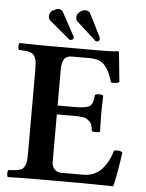

<svg xmlns="http://www.w3.org/2000/svg" viewBox="-57 -878 706 926"><g transform="rotate(5 296.0 -415.0)"><path d="M309.1 -362.8Q364.3 -362.8 381.1 -375Q397.9 -387.2 399.9 -429.2Q404.8 -434.1 419.9 -434.1Q435.1 -434.1 439.9 -429.2Q438 -371.6 438 -341.8Q438 -319.3 439.9 -254.9Q436 -251 419.9 -251Q403.8 -251 399.9 -254.9Q398.9 -271 395.3 -282.2Q391.6 -293.5 383.8 -300.5Q376 -307.6 369.1 -311.8Q362.3 -315.9 348.4 -317.6Q334.5 -319.3 325.7 -319.6Q316.9 -319.8 298.8 -319.8H225.1V-105V-86.9Q226.6 -65.9 239 -53.5Q251.5 -41 271 -41H377Q430.7 -41 464.6 -76.2Q498.5 -111.3 515.1 -169.9Q539.1 -175.3 556.2 -165Q555.7 -160.2 550.5 -126.7Q545.4 -93.3 543 -79.1Q540.5 -64.9 535.6 -40.3Q530.8 -15.6 525.9 2Q428.2 0 379.9 0H154.8Q92.3 0 16.1 2Q11.7 -2.4 11.7 -15.1Q11.7 -27.8 16.1 -32.2Q36.6 -33.2 47.1 -34.2Q57.6 -35.2 69.3 -38.3Q81.1 -41.5 85.9 -46.9Q90.8 -52.2 95.7 -62.5Q100.6 -72.8 101.8 -86.7Q103 -100.6 103 -122.1V-522Q103 -543.5 101.8 -557.9Q100.6 -572.3 95.9 -582.5Q91.3 -592.8 86.2 -598.4Q81.1 -604 69.6 -607.4Q58.1 -610.8 47.1 -611.8Q36.1 -612.8 16.1 -613.8Q11.7 -618.2 11.7 -630.4Q11.7 -642.6 16.1 -647Q96.2 -645 153.8 -645H421.9Q445.3 -645 455.1 -646Q471.7 -646 493.2 -648.9Q497.1 -648.9 497.1 -646Q498 -642.6 500.7 -615.7Q503.4 -588.9 506.8 -553.2Q510.3 -517.6 512.2 -501Q495.1 -492.2 472.2 -496.1Q462.9 -525.4 455.1 -542.5Q447.3 -559.6 434.3 -575.2Q421.4 -590.8 402.3 -597.4Q383.3 -604 356 -604H273.9Q245.6 -604 235.4 -586.4Q225.1 -568.8 225.1 -539.1V-362.8ZM168.9 -819.8Q178.7 -827.1 189.9 -827.1Q203.1 -825.7 210.9 -814.9L270 -706.1Q270.5 -705.1 271.5 -703.6Q272.5 -702.1 272.9 -701.2Q273.9 -699.2 273.9 -695.8Q273.9 -690.4 269 -686.8Q264.2 -683.1 259.8 -683.1Q254.9 -683.1 252.9 -685.1L152.8 -769Q146 -775.9 146 -789.1Q146 -799.3 151.9 -808.1Q157.7 -816.9 168.9 -819.8ZM299.8 -826.2Q307.6 -832 317.9 -832Q335 -832 342.8 -819.8L397.9 -709L398.9 -705.1Q399.9 -704.1 399.9 -700.2Q399.9 -693.4 394 -689Q390.1 -687 387.2 -687Q384.8 -687 378.9 -689L372.1 -695.8L285.2 -774.9Q277.8 -780.8 277.8 -793.9Q277.8 -804.7 284.2 -813.5Q290.5 -822.3 299.8 -826.2Z"/></g></svg>

Font: Common Serif SemiBold
Style: Regular
Weight: 600
Designer: Philipp H. Poll, Khaled Hosny
Foundry: Stefan Peev, Context Ltd.
Version: Version 1.026